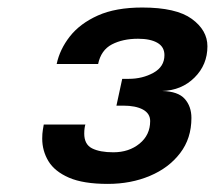

<svg xmlns="http://www.w3.org/2000/svg" viewBox="-20 -764 558 498"><path d="M400.5 -528Q442 -527 459.2 -507.5Q476.5 -488 476.5 -458Q476.5 -405 447.2 -366.8Q418 -328.5 368.8 -307.8Q319.5 -287 259.5 -287Q196 -287 158.8 -303.2Q121.5 -319.5 105.5 -346.2Q89.5 -373 89.5 -404.5Q89.5 -417.5 91.2 -427.5Q93 -437.5 93.5 -441H201.5Q200.5 -439 199.5 -432.2Q198.5 -425.5 198.5 -417.5Q198.5 -389.5 218.8 -379.2Q239 -369 274 -369Q314.5 -369 342 -391.5Q369.5 -414 369.5 -450Q369.5 -469.5 350.8 -479.8Q332 -490 299.5 -490H282L297 -559.5H314Q349.5 -559.5 378 -575.2Q406.5 -591 406.5 -621Q406.5 -642.5 388.2 -653Q370 -663.5 338 -663.5Q298.5 -663.5 270.2 -648.8Q242 -634 234.5 -598H127Q135 -636 161.2 -669.5Q187.5 -703 233.8 -723.8Q280 -744.5 349 -744.5Q437 -744.5 477.5 -715Q518 -685.5 518 -644Q518 -596 484.5 -562.8Q451 -529.5 400.5 -528Z"/></svg>

Font: Epilogue SemiBold
Style: Italic
Weight: 600
Italic angle: -12°
Designer: Tyler Finck
Foundry: Etcetera Type Co
Version: Version 2.111; ttfautohint (v1.8.3)